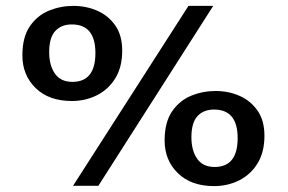

<svg xmlns="http://www.w3.org/2000/svg" viewBox="-20 -617 979 652"><path d="M228 14 620 -597H704L314 14ZM224 -274Q146 -274 101 -318Q56 -362 56 -429Q56 -491 81.5 -528Q107 -565 146.5 -581Q186 -597 229 -597Q273 -597 310.5 -580.5Q348 -564 371.5 -530.5Q395 -497 395 -445Q395 -389 371.5 -351Q348 -313 309 -293.5Q270 -274 224 -274ZM226 -339Q304 -339 304 -437Q304 -534 224 -534Q188 -534 167.5 -511.5Q147 -489 147 -440Q147 -395 166.5 -367Q186 -339 226 -339ZM707 15Q629 15 584 -29Q539 -73 539 -140Q539 -202 564.5 -239Q590 -276 629.5 -292Q669 -308 712 -308Q756 -308 793.5 -291.5Q831 -275 854.5 -241.5Q878 -208 878 -156Q878 -100 854.5 -62Q831 -24 792 -4.5Q753 15 707 15ZM709 -50Q787 -50 787 -148Q787 -245 707 -245Q671 -245 650.5 -222.5Q630 -200 630 -151Q630 -106 649.5 -78Q669 -50 709 -50Z"/></svg>

Font: Literata 7pt
Style: Regular
Weight: 400
Designer: Latin by Veronika Burian and Jose Scaglione. Greek by Irene Vlachou. Cyrillic by Vera Evstafieva.
Foundry: TypeTogether
Version: Version 3.002